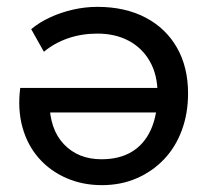

<svg xmlns="http://www.w3.org/2000/svg" viewBox="-20 -525 604 560"><path d="M277 15Q220.5 15 173.2 -5.8Q126 -26.5 93 -64Q60 -101.5 45.5 -153.8Q31 -206 39 -268.5H463.5L462 -197H91L124.5 -227.5Q124.5 -148.5 166.2 -104.5Q208 -60.5 276 -60.5Q329 -60.5 365.2 -82.8Q401.5 -105 420.5 -147.8Q439.5 -190.5 439.5 -252.5Q439.5 -306 417.5 -345.2Q395.5 -384.5 356 -405.8Q316.5 -427 264 -427Q218 -427 178.2 -413.2Q138.5 -399.5 108 -374L71 -440Q95 -460 126.5 -474.5Q158 -489 193.2 -497Q228.5 -505 264 -505Q344.5 -505 404 -474Q463.5 -443 496 -386.2Q528.5 -329.5 528.5 -252.5Q528.5 -194 510.2 -144.8Q492 -95.5 458 -60Q424 -24.5 378.2 -4.8Q332.5 15 277 15Z"/></svg>

Font: Geologica Roman Light
Style: Regular
Weight: 300
Designer: Sindre Bremnes, Frode Helland
Foundry: Monokrom Skriftforlag AS
Version: Version 1.010;gftools[0.9.28]